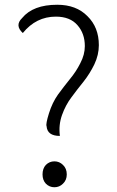

<svg xmlns="http://www.w3.org/2000/svg" viewBox="-20 -775 491 808"><path d="M232 -203Q179 -203 176 -244Q172 -253 186 -298Q200 -343 224 -377Q249 -411 274 -442Q300 -473 318 -509Q337 -545 337 -581Q337 -634 306 -669Q275 -705 215 -705Q132 -705 76 -636Q41 -668 73 -699Q119 -755 221 -755Q301 -755 348 -707Q396 -660 396 -585Q396 -544 377 -504Q358 -465 332 -432Q306 -400 281 -366Q256 -333 241 -291Q226 -249 232 -203ZM173 -2Q159 -17 159 -41Q159 -66 173 -81Q188 -96 209 -96Q230 -96 245 -81Q261 -66 261 -41Q261 -17 245 -2Q230 13 209 13Q188 13 173 -2Z"/></svg>

Font: Swei Half Moon CJK SC
Style: Light
Weight: 300
Version: Version 2.071